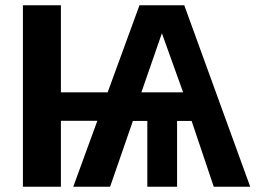

<svg xmlns="http://www.w3.org/2000/svg" viewBox="-20 -708 969 728"><path d="M66.9 0V-688H210.9V-357.9H388.2L508.8 -688H678.7L928.7 0H790.5L706.5 -249.5H651.4V0H538.6V-249.5H483.9L397.5 0H257.8L349.1 -250H210.9V0ZM593.8 -582 516.1 -357.9H674.3Z"/></svg>

Font: Arial
Style: Bold
Weight: 700
Designer: Steve Matteson
Foundry: Ascender Corporation
Version: Version 2.00.3